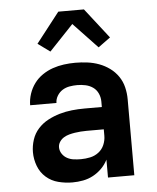

<svg xmlns="http://www.w3.org/2000/svg" viewBox="-54 -810 708 865"><g transform="rotate(-5 300.0 -378.0)"><path d="M239 8Q207 8 175.5 0Q144 -8 120 -29Q96 -50 84.5 -80.5Q73 -111 73 -143Q73 -171 82 -199Q91 -227 110.5 -248.5Q130 -270 155.5 -283.5Q181 -297 208.5 -305Q236 -313 264.5 -316Q293 -319 322 -319H400V-344Q400 -363 392 -380.5Q384 -398 369 -408.5Q354 -419 335.5 -423Q317 -427 298 -427Q281 -427 263.5 -424Q246 -421 231.5 -412Q217 -403 207.5 -387.5Q198 -372 198 -355H79Q79 -381 87.5 -406.5Q96 -432 111.5 -453Q127 -474 149 -489Q171 -504 195.5 -512.5Q220 -521 246 -524.5Q272 -528 298 -528Q325 -528 352.5 -524.5Q380 -521 405.5 -511.5Q431 -502 453 -486Q475 -470 490.5 -447.5Q506 -425 512.5 -398Q519 -371 519 -344V0H400V-81Q389 -59 371.5 -41.5Q354 -24 332.5 -12.5Q311 -1 287 3.5Q263 8 239 8ZM286 -93Q307 -93 328 -97.5Q349 -102 366 -115Q383 -128 391.5 -148Q400 -168 400 -189V-218H322Q309 -218 295.5 -217Q282 -216 269 -214Q256 -212 243 -208.5Q230 -205 218.5 -198Q207 -191 199.5 -179.5Q192 -168 192 -155Q192 -139 201 -125.5Q210 -112 224 -104.5Q238 -97 254 -95Q270 -93 286 -93ZM191 -588 136 -628 242 -764H358L464 -628L409 -588L300 -703Z"/></g></svg>

Font: Iosevka Book
Style: Bold
Weight: 700
Designer: Belleve Invis
Foundry: Belleve Invis
Version: Version 28.0.7; ttfautohint (v1.8.3)